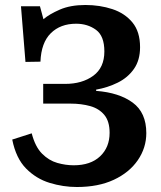

<svg xmlns="http://www.w3.org/2000/svg" viewBox="-20 -735 644 769"><path d="M288 14Q233 14 179 -2.5Q125 -19 84.5 -60Q44 -101 29 -176L107 -201Q121 -147 148.5 -119.5Q176 -92 209.5 -82.5Q243 -73 275 -73Q343 -73 381 -109Q419 -145 419 -203Q419 -249 398 -274.5Q377 -300 341.5 -310Q306 -320 262 -320H153V-399H241Q309 -399 353.5 -431.5Q398 -464 398 -529Q398 -591 364.5 -615.5Q331 -640 285 -640Q222 -640 183.5 -602Q145 -564 142 -488L82 -487L64 -710H140L154 -658Q177 -678 219.5 -696.5Q262 -715 322 -715Q380 -715 430 -698.5Q480 -682 510.5 -645Q541 -608 541 -546Q541 -494 516.5 -459Q492 -424 451.5 -404Q411 -384 365 -376V-371Q457 -364 511.5 -324Q566 -284 566 -202Q566 -143 532 -93.5Q498 -44 436 -15Q374 14 288 14Z"/></svg>

Font: Literata 12pt SemiBold
Style: Regular
Weight: 600
Designer: Latin by Veronika Burian and Jose Scaglione. Greek by Irene Vlachou. Cyrillic by Vera Evstafieva.
Foundry: TypeTogether
Version: Version 3.002